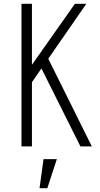

<svg xmlns="http://www.w3.org/2000/svg" viewBox="-20 -770 527 1010"><path d="M403 0 198 -410 138 -323V-415L374 -750H434L234 -461L463 0ZM93 0V-750H148V0ZM188 220 209 67H279L229 220Z"/></svg>

Font: Mohave Light
Style: Regular
Weight: 300
Designer: Gumpita Rahayu
Foundry: Tokotype
Version: Version 2.003